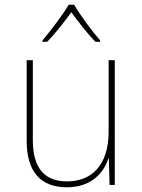

<svg xmlns="http://www.w3.org/2000/svg" viewBox="-20 -783 603 813"><path d="M160 -612V-606H180C215 -642 255 -694 282 -731C310 -693 348 -643 384 -606H404V-612C371 -649 318 -721 294 -763H271C247 -722 194 -652 160 -612ZM263 10C367 10 419 -51 439 -112H441L444 0H466V-528H440V-226C440 -82 367 -15 264 -15C171 -15 119 -68 119 -190V-528H93V-186C93 -57 151 10 263 10Z"/></svg>

Font: Noto Sans Mono SemiCondensed Thin
Style: Regular
Weight: 100
Width: 4
Designer: Monotype Design Team
Foundry: Monotype Imaging Inc.
Version: Version 2.014